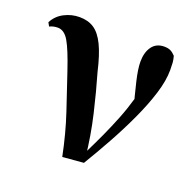

<svg xmlns="http://www.w3.org/2000/svg" viewBox="-104 -661 792 780"><g transform="rotate(20 291.5 -271.5)"><path d="M242.4 10.4Q223 -85.1 195.4 -167.9Q167.8 -250.6 142.4 -325.6Q114.6 -408.5 94.5 -442.8Q74.4 -477.1 46.3 -477.1Q26.9 -477.1 10.9 -469.1L2.2 -484.7Q18.4 -515.8 49.5 -531.7Q80.5 -547.7 114.9 -547.7Q152.3 -547.7 178 -530.5Q203.8 -513.4 223.4 -473.1Q243 -432.7 259.2 -362.4Q280.9 -288.2 301.6 -200Q322.3 -111.8 332.2 -18.2H314.1L321.6 -33.3Q347.1 -84.4 368.3 -130.6Q389.4 -176.8 407.1 -221.5Q424.8 -266.3 438.4 -313.9Q452 -361.6 462.6 -415.3L452.2 -256.3Q432.1 -330.2 420.2 -380.8Q408.3 -431.4 408.3 -462Q408.3 -502.5 426.5 -527.6Q444.6 -552.7 479 -552.7Q495.5 -552.7 506.3 -547.5Q517 -542.3 527.6 -530.7Q531.8 -516.3 532.8 -503Q533.8 -489.8 533.8 -471.2Q533.8 -425.1 515.8 -367.5Q497.9 -310 468.5 -246.5Q439.2 -183 403.8 -119Q368.5 -55.1 333.4 2.8Z"/></g></svg>

Font: Noto Serif TC
Style: Regular
Weight: 200
Designer: Ryoko NISHIZUKA 西塚涼子 (kana & ideographs); Frank Grießhammer (Latin, Greek & Cyrillic); Wenlong ZHANG 张文龙 (bopomofo); San
Foundry: Adobe
Version: Version 2.001;hotconv 1.1.0;makeotfexe 2.6.0